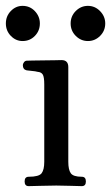

<svg xmlns="http://www.w3.org/2000/svg" viewBox="-34 -635 379 655"><path d="M64 0Q50 0 50 -16Q50 -32 64 -32Q99 -32 108 -44Q117 -56 117 -83V-347Q117 -372 112 -380.5Q107 -389 94 -390Q87 -392 75 -393Q63 -394 57 -395Q44 -398 44 -412Q44 -418 48 -423Q52 -428 58 -428Q61 -428 77.5 -428.5Q94 -429 115 -429Q136 -429 153.5 -429.5Q171 -430 176 -430Q199 -430 199 -406V-83Q199 -56 207.5 -44Q216 -32 245 -32Q259 -32 259 -16Q259 0 245 0Q235 0 208 -1Q181 -2 158 -2Q134 -2 104.5 -1Q75 0 64 0ZM266 -495Q242 -495 224.5 -512.5Q207 -530 207 -555Q207 -580 224.5 -597.5Q242 -615 266 -615Q290 -615 307.5 -597Q325 -579 325 -555Q325 -530 307.5 -512.5Q290 -495 266 -495ZM43 -495Q20 -495 3 -512.5Q-14 -530 -14 -555Q-14 -580 3 -597.5Q20 -615 43 -615Q68 -615 85 -597Q102 -579 102 -555Q102 -530 85 -512.5Q68 -495 43 -495Z"/></svg>

Font: TsukuhouMincho
Style: Regular
Weight: 400
Designer: Iose
Foundry: Typographish
Version: Version 1.001; ttfautohint (v1.8.3)